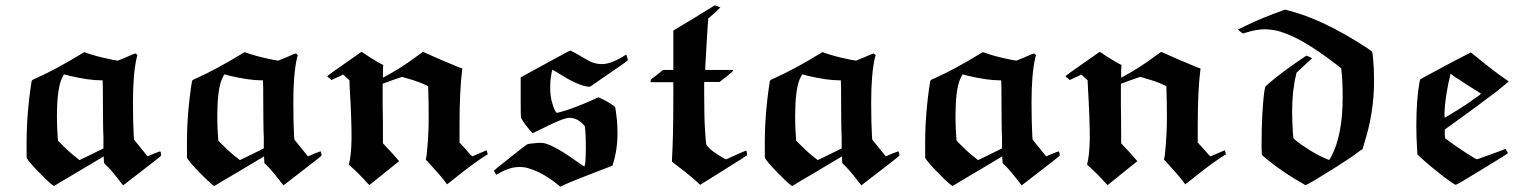

<svg xmlns="http://www.w3.org/2000/svg" viewBox="-20 -668 5737 722"><path d="M80 -129Q80 -245 99 -363Q99 -367 114 -373Q194 -409 285 -465L297 -472Q339 -456 405 -443L423 -440L455 -453Q486 -467 489 -467L491 -466Q493 -464 494.5 -462.5Q496 -461 497 -461L494 -451Q480 -390 480 -283Q480 -207 483 -155L484 -143L535 -80L558 -90L582 -99Q586 -95 586 -83Q586 -81 513 -25L443 29Q403 -23 386 -40L371 -55V-61Q371 -63 370.5 -67.5Q370 -72 370 -74V-80L278 -25Q186 29 184 31Q179 33 133 -13.5Q87 -60 80 -75ZM241 -383Q224 -388 221 -388Q219 -388 210 -367Q194 -325 194 -228Q194 -191 197 -152L198 -139L217 -120Q245 -92 269 -74L279 -66L304 -78Q338 -95 349 -100L369 -110V-152Q368 -164 367.5 -210Q367 -256 367 -275Q367 -358 366 -361V-366H359Q314 -366 241 -383Z M683 -129Q683 -245 702 -363Q702 -367 717 -373Q797 -409 888 -465L900 -472Q942 -456 1008 -443L1026 -440L1058 -453Q1089 -467 1092 -467L1094 -466Q1096 -464 1097.5 -462.5Q1099 -461 1100 -461L1097 -451Q1083 -390 1083 -283Q1083 -207 1086 -155L1087 -143L1138 -80L1161 -90L1185 -99Q1189 -95 1189 -83Q1189 -81 1116 -25L1046 29Q1006 -23 989 -40L974 -55V-61Q974 -63 973.5 -67.5Q973 -72 973 -74V-80L881 -25Q789 29 787 31Q782 33 736 -13.5Q690 -60 683 -75ZM844 -383Q827 -388 824 -388Q822 -388 813 -367Q797 -325 797 -228Q797 -191 800 -152L801 -139L820 -120Q848 -92 872 -74L882 -66L907 -78Q941 -95 952 -100L972 -110V-152Q971 -164 970.5 -210Q970 -256 970 -275Q970 -358 969 -361V-366H962Q917 -366 844 -383Z M1718 -407Q1708 -325 1708 -197V-132L1729 -109Q1733 -104 1739.5 -97Q1746 -90 1749 -86.5Q1752 -83 1753 -83L1756 -80L1784 -92Q1809 -103 1810 -103L1814 -88Q1761 -55 1692 1Q1662 25 1661 25Q1659 23 1658 21Q1641 -3 1595 -53L1581 -68L1584 -82Q1592 -156 1592 -221Q1592 -284 1591 -307L1590 -344Q1559 -360 1512 -373L1492 -379Q1480 -375 1455.5 -366.5Q1431 -358 1419 -353V-273Q1420 -229 1420 -161V-129L1451 -96L1481 -62Q1455 -41 1425 -17L1369 28L1363 22Q1328 -17 1297 -44Q1292 -48 1292 -50Q1301 -83 1302 -148Q1302 -224 1295 -340L1294 -366L1285 -374Q1275 -384 1273 -385L1270 -388L1261 -383Q1258 -382 1250 -378Q1242 -374 1239 -373L1227 -367L1219 -374Q1211 -379 1211 -381Q1211 -384 1275 -428L1339 -473Q1341 -473 1364 -457Q1404 -431 1421 -424L1420 -400V-376Q1484 -409 1548 -457L1569 -472Q1571 -474 1591 -464Q1620 -450 1708 -414L1718 -411Z M2244 -427Q2280 -427 2335 -463L2338 -453Q2341 -446 2341 -442Q2341 -439 2270 -391L2199 -342H2191Q2150 -347 2075 -396Q2071 -398 2067 -400.5Q2063 -403 2060 -404L2058 -406Q2055 -406 2050 -366Q2049 -356 2049 -331Q2050 -299 2058 -276Q2065 -252 2073 -244Q2075 -243 2088 -247Q2139 -261 2208 -292L2231 -302L2242 -297Q2258 -290 2275.5 -278.5Q2293 -267 2293 -265Q2295 -261 2300 -216Q2302 -192 2302 -166Q2302 -102 2283 -45Q2131 13 2104 26L2087 34Q2024 -19 1968 -35Q1953 -40 1933 -40Q1896 -40 1856 -16L1847 -11Q1846 -11 1841.5 -18Q1837 -25 1837 -26Q1837 -27 1898 -75.5Q1959 -124 1962 -125Q1967 -128 2006 -131Q2020 -131 2029 -129Q2072 -117 2156 -56Q2178 -40 2178 -43Q2179 -44 2181 -58Q2183 -73 2183 -114Q2183 -157 2181 -177L2179 -194Q2153 -225 2121 -225Q2099 -225 2020 -185L1983 -167Q1971 -179 1956 -199Q1941 -219 1939 -227Q1938 -230 1938 -304V-377L2031 -428Q2124 -479 2125 -478Q2126 -478 2143.5 -468.5Q2161 -459 2179 -448L2197 -438Q2217 -427 2244 -427Z M2711 -69Q2784 -102 2786 -102Q2787 -102 2788.5 -93.5Q2790 -85 2789 -84Q2789 -83 2701 -28L2613 27Q2597 13 2588 4Q2577 -6 2507 -60V-71Q2512 -154 2512 -297V-359H2426L2427 -363Q2427 -365 2427 -367L2428 -369L2431 -372Q2434 -374 2440 -378.5Q2446 -383 2451 -387L2473 -405H2512V-553L2590 -600L2668 -648Q2687 -641 2689 -640Q2682 -633 2667 -619L2643 -598V-592Q2642 -589 2637 -501.5Q2632 -414 2632 -413V-405H2736V-402Q2736 -399 2711 -379L2686 -360H2628V-319Q2628 -228 2631 -181Q2634 -132 2636 -125Q2642 -111 2674 -90Q2705 -69 2711 -69Z M2856 -129Q2856 -245 2875 -363Q2875 -367 2890 -373Q2970 -409 3061 -465L3073 -472Q3115 -456 3181 -443L3199 -440L3231 -453Q3262 -467 3265 -467L3267 -466Q3269 -464 3270.5 -462.5Q3272 -461 3273 -461L3270 -451Q3256 -390 3256 -283Q3256 -207 3259 -155L3260 -143L3311 -80L3334 -90L3358 -99Q3362 -95 3362 -83Q3362 -81 3289 -25L3219 29Q3179 -23 3162 -40L3147 -55V-61Q3147 -63 3146.5 -67.5Q3146 -72 3146 -74V-80L3054 -25Q2962 29 2960 31Q2955 33 2909 -13.5Q2863 -60 2856 -75ZM3017 -383Q3000 -388 2997 -388Q2995 -388 2986 -367Q2970 -325 2970 -228Q2970 -191 2973 -152L2974 -139L2993 -120Q3021 -92 3045 -74L3055 -66L3080 -78Q3114 -95 3125 -100L3145 -110V-152Q3144 -164 3143.5 -210Q3143 -256 3143 -275Q3143 -358 3142 -361V-366H3135Q3090 -366 3017 -383Z M3459 -129Q3459 -245 3478 -363Q3478 -367 3493 -373Q3573 -409 3664 -465L3676 -472Q3718 -456 3784 -443L3802 -440L3834 -453Q3865 -467 3868 -467L3870 -466Q3872 -464 3873.5 -462.5Q3875 -461 3876 -461L3873 -451Q3859 -390 3859 -283Q3859 -207 3862 -155L3863 -143L3914 -80L3937 -90L3961 -99Q3965 -95 3965 -83Q3965 -81 3892 -25L3822 29Q3782 -23 3765 -40L3750 -55V-61Q3750 -63 3749.5 -67.5Q3749 -72 3749 -74V-80L3657 -25Q3565 29 3563 31Q3558 33 3512 -13.5Q3466 -60 3459 -75ZM3620 -383Q3603 -388 3600 -388Q3598 -388 3589 -367Q3573 -325 3573 -228Q3573 -191 3576 -152L3577 -139L3596 -120Q3624 -92 3648 -74L3658 -66L3683 -78Q3717 -95 3728 -100L3748 -110V-152Q3747 -164 3746.5 -210Q3746 -256 3746 -275Q3746 -358 3745 -361V-366H3738Q3693 -366 3620 -383Z M4494 -407Q4484 -325 4484 -197V-132L4505 -109Q4509 -104 4515.5 -97Q4522 -90 4525 -86.5Q4528 -83 4529 -83L4532 -80L4560 -92Q4585 -103 4586 -103L4590 -88Q4537 -55 4468 1Q4438 25 4437 25Q4435 23 4434 21Q4417 -3 4371 -53L4357 -68L4360 -82Q4368 -156 4368 -221Q4368 -284 4367 -307L4366 -344Q4335 -360 4288 -373L4268 -379Q4256 -375 4231.5 -366.5Q4207 -358 4195 -353V-273Q4196 -229 4196 -161V-129L4227 -96L4257 -62Q4231 -41 4201 -17L4145 28L4139 22Q4104 -17 4073 -44Q4068 -48 4068 -50Q4077 -83 4078 -148Q4078 -224 4071 -340L4070 -366L4061 -374Q4051 -384 4049 -385L4046 -388L4037 -383Q4034 -382 4026 -378Q4018 -374 4015 -373L4003 -367L3995 -374Q3987 -379 3987 -381Q3987 -384 4051 -428L4115 -473Q4117 -473 4140 -457Q4180 -431 4197 -424L4196 -400V-376Q4260 -409 4324 -457L4345 -472Q4347 -474 4367 -464Q4396 -450 4484 -414L4494 -411Z M4660 -569Q4725 -601 4813 -632Q4818 -631 4823 -629Q4955 -596 5120 -488Q5140 -475 5140 -472Q5143 -463 5146 -411Q5146 -406 5146.5 -390Q5147 -374 5147 -365Q5147 -243 5110 -129L5104 -108L5087 -96Q5063 -77 5006 -41Q4906 22 4890 28L4885 26Q4795 -25 4729 -82L4725 -86L4724 -117Q4724 -191 4727 -239Q4732 -324 4738 -341Q4738 -343 4752 -355Q4802 -398 4875 -447L4893 -459L4904 -454L4914 -449Q4881 -419 4874 -412L4855 -394L4854 -387Q4839 -328 4839 -249Q4839 -211 4842 -166L4844 -148Q4860 -132 4892 -112Q4928 -87 4969 -70Q4977 -66 4978.5 -67Q4980 -68 4986 -79Q5029 -160 5029 -302Q5029 -368 5024 -406V-411L5007 -424Q4863 -536 4775 -554Q4751 -558 4737 -558Q4705 -558 4664 -545L4654 -542L4644 -549L4635 -557Z M5341 -381Q5444 -437 5511 -471Q5605 -394 5639 -372L5653 -362Q5653 -360 5600 -318Q5515 -254 5441 -201L5413 -181V-170Q5413 -156 5414 -153V-148L5428 -138Q5453 -119 5491.5 -94Q5530 -69 5534 -69Q5535 -69 5543 -72Q5551 -75 5565 -80Q5579 -85 5590 -89Q5611 -96 5641 -108Q5642 -107 5646.5 -100Q5651 -93 5650 -92Q5644 -86 5563 -37Q5459 27 5454 27Q5450 27 5408 -4Q5353 -47 5322 -76L5310 -87L5309 -106Q5306 -152 5306 -194Q5306 -294 5318 -359L5320 -369ZM5471 -366Q5454 -376 5442 -385Q5437 -390 5435 -390Q5434 -390 5434 -389Q5434 -388 5433 -383.5Q5432 -379 5430.5 -371.5Q5429 -364 5427 -357Q5413 -288 5412 -244Q5412 -225 5413 -225Q5414 -225 5426 -233L5467 -258Q5508 -284 5516 -291Q5549 -313 5549 -316Q5536 -324 5521 -334Q5508 -341 5471 -366Z"/></svg>

Font: KaTeX_Fraktur
Style: Bold
Weight: 700
Version: Version 1.1; ttfautohint (v1.3)